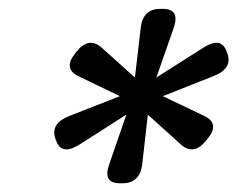

<svg xmlns="http://www.w3.org/2000/svg" viewBox="-20 -735 540 437"><path d="M252.9 -516.1 158.7 -561.5Q123 -578.6 150.9 -613.3L154.8 -618.2Q182.6 -652.3 211.4 -626.5L287.1 -558.6L300.3 -671.9Q305.2 -714.8 344.7 -714.8H350.6Q390.1 -714.8 375.5 -671.9L335.9 -558.6L442.9 -626.5Q483.4 -652.3 495.6 -618.2L497.6 -613.3Q509.8 -578.6 465.3 -561.5L350.6 -516.1L444.8 -471.2Q481 -454.1 452.6 -419.4L448.7 -414.6Q420.9 -380.4 392.1 -405.8L316.4 -474.1L303.7 -360.8Q298.3 -317.9 258.8 -317.9H252.9Q213.4 -317.9 228.5 -360.8L267.6 -474.1L160.6 -405.8Q120.1 -380.4 107.9 -414.6L106 -419.4Q94.2 -454.1 138.2 -471.2Z"/></svg>

Font: Istok Web
Style: BoldItalic
Weight: 700
Italic angle: -13°
Designer: Andrey V. Panov
Foundry: Andrey V. Panov
Version: Version 1.0.2g